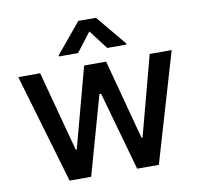

<svg xmlns="http://www.w3.org/2000/svg" viewBox="-83 -856 992 945"><g transform="rotate(-10 412.5 -383.5)"><path d="M189.5 0 29.3 -545.4H138.7L245.6 -145H251L358.4 -545.4H468.3L574.7 -146.5H580.1L686 -545.4H795.9L635.7 0H527.3L416.5 -394H408.2L297.4 0ZM339.4 -610.8H243.7V-616.2L368.2 -766.6H456.5L581.5 -616.2V-610.8H485.4L412.6 -706.1Z"/></g></svg>

Font: Karasuma Gothic
Style: Regular
Weight: 500
Designer: Rasmus Andersson / Ryoko Nishizuka
Foundry: Genbu
Version: Version 1.00